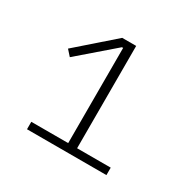

<svg xmlns="http://www.w3.org/2000/svg" viewBox="-95 -793 560 559"><g transform="rotate(30 185.0 -513.5)"><path d="M59 -329V-354H183V-674H179L62 -573L45 -592L166 -698H213V-354H326V-329Z"/></g></svg>

Font: IBM Plex Sans Devanagari ExtraLight
Style: Regular
Weight: 200
Designer: Mike Abbink, Paul van der Laan, Pieter van Rosmalen, Erin McLaughlin
Foundry: Bold Monday
Version: Version 1.1